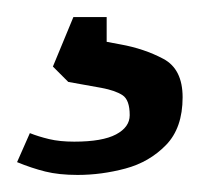

<svg xmlns="http://www.w3.org/2000/svg" viewBox="-20 -20 234 225"><path d="M71 185Q49 185 33 181Q17 177 0 170L15 136Q25 140 37.5 143Q50 146 67 146Q100 146 116 137.5Q132 129 132 115Q132 97 123.5 91.5Q115 86 99 83L60 76L42 58L66 0H105V29L121 32Q149 37 171.5 49Q194 61 194 94Q194 130 174.5 150Q155 170 127 177.5Q99 185 71 185Z"/></svg>

Font: Faustina Light
Style: Regular
Weight: 300
Designer: Alfonso Garcia
Foundry: http://www.omnibus-type.com
Version: Version 1.200